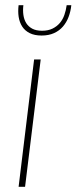

<svg xmlns="http://www.w3.org/2000/svg" viewBox="-20 -723 296 743"><path d="M49 0ZM137.5 -493 77 0H52L112 -493ZM141 -585.5Q113.5 -585.5 95 -594.8Q76.5 -604 66 -620.2Q55.5 -636.5 52.2 -657.8Q49 -679 52 -703H70.5Q68 -683.5 70.5 -665.5Q73 -647.5 81.2 -634Q89.5 -620.5 104.5 -612.2Q119.5 -604 143 -604Q166 -604 183 -612.2Q200 -620.5 211.5 -634Q223 -647.5 229.2 -665.5Q235.5 -683.5 238 -703H256Q253.5 -679 245.5 -657.8Q237.5 -636.5 223.5 -620.2Q209.5 -604 189 -594.8Q168.5 -585.5 141 -585.5Z"/></svg>

Font: Lato Thin
Style: Italic
Weight: 200
Italic angle: -7°
Designer: Lukasz Dziedzic
Foundry: tyPoland Lukasz Dziedzic
Version: Version 2.007; 2014-02-27